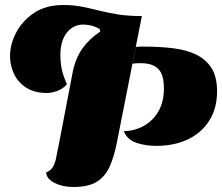

<svg xmlns="http://www.w3.org/2000/svg" viewBox="-20 -724 886 766"><path d="M273 22Q230 22 198 6Q166 -10 164 -36Q181 -43 189.5 -55.5Q198 -68 203 -90Q208 -112 215 -149L270 -436Q281 -492 309.5 -531.5Q338 -571 380 -598L377 -609Q356 -620 339.5 -623Q323 -626 313 -626Q272 -626 246.5 -593.5Q221 -561 221 -505Q221 -476 226 -450Q231 -424 247 -388Q231 -369 208 -361Q185 -353 168 -353Q118 -353 85 -374Q52 -395 36 -429Q20 -463 20 -500Q20 -547 44.5 -594Q69 -641 116 -672.5Q163 -704 232 -704Q274 -704 308.5 -697Q343 -690 376.5 -681.5Q410 -673 450.5 -666.5Q491 -660 546 -660L447 -159Q436 -101 418 -60.5Q400 -20 366.5 1Q333 22 273 22ZM604 -142Q560 -142 523.5 -154.5Q487 -167 474 -201Q480 -201 487 -201.5Q494 -202 500 -203Q561 -214 597.5 -258.5Q634 -303 634 -371Q634 -427 611 -449.5Q588 -472 541 -472Q523 -472 509 -470L522 -537Q529 -538 539 -538Q549 -538 556 -538Q618 -538 671 -531.5Q724 -525 763 -506Q802 -487 824 -452Q846 -417 846 -360Q846 -291 814.5 -242Q783 -193 728.5 -167.5Q674 -142 604 -142Z"/></svg>

Font: Sansita Swashed Black
Style: Regular
Weight: 900
Designer: Pablo Cosgaya
Foundry: Omnibus-Type
Version: Version 1.003; ttfautohint (v1.8.3)